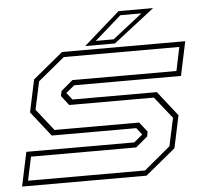

<svg xmlns="http://www.w3.org/2000/svg" viewBox="-50 -741 850 794"><g transform="rotate(-5 375.0 -344.0)"><path d="M10 0 40 -141.5H488L523.5 -171L501.5 -199.5H150.5L69.5 -302.5L98 -437L223 -540H734.5L704.5 -398.5H261.5L226 -369.5L249 -340.5H599L680 -237.5L651.5 -103L526.5 0ZM36.5 -22H522.5L631.5 -113L656.5 -229L585 -319H233.5L202.5 -359L207 -379.5L255.5 -420.5H687.5L708 -518.5H228.5L118 -427.5L93 -311.5L164 -221.5H515.5L547 -181L543 -161L494 -120H57.5ZM320.5 -556 470.5 -688H614L444 -556ZM366 -573.5H440L564 -670.5H476.5Z"/></g></svg>

Font: Tourney Expanded ExtraLight
Style: Italic
Weight: 200
Width: 7
Italic angle: -12°
Designer: Tyler Finck
Foundry: Etcetera Type Co
Version: Version 1.010; ttfautohint (v1.8.3)